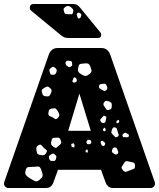

<svg xmlns="http://www.w3.org/2000/svg" viewBox="-20 -940 795 960"><path d="M22 0Q13 0 6.5 -6.5Q0 -13 0 -22Q0 -26 1 -29L224 -667Q227 -678 238 -689Q249 -700 269 -700H486Q506 -700 517 -689Q528 -678 531 -667L754 -29Q755 -26 755 -22Q755 -13 748.5 -6.5Q742 0 733 0H548Q529 0 520.5 -8.5Q512 -17 509 -25L485 -91H270L246 -25Q243 -17 235 -8.5Q227 0 207 0ZM325 -636Q319 -637 315.5 -636.5Q312 -636 309 -631Q305 -620 313 -612Q319 -607 323 -605Q327 -603 334 -607Q341 -610 341 -614.5Q341 -619 340 -627Q339 -633 335.5 -634Q332 -635 325 -636ZM431 -609Q426 -620 420 -622Q414 -624 403 -623Q390 -622 382.5 -620.5Q375 -619 372 -606Q368 -591 371 -583.5Q374 -576 387 -568Q400 -560 408.5 -560.5Q417 -561 429 -571Q439 -580 437.5 -588Q436 -596 431 -609ZM254 -602Q248 -607 243.5 -605.5Q239 -604 233 -599Q224 -593 228 -582Q230 -574 232 -570Q234 -566 242 -566Q251 -566 255 -568.5Q259 -571 262 -579Q265 -588 263 -592.5Q261 -597 254 -602ZM353 -553Q348 -553 347.5 -550Q347 -547 345 -542Q343 -538 342 -535.5Q341 -533 344 -530Q350 -524 358 -529Q366 -533 364 -541Q361 -552 353 -553ZM513 -512Q510 -519 506.5 -520.5Q503 -522 495 -521Q487 -520 482 -519Q477 -518 475 -510Q474 -501 478 -498Q482 -495 489 -491Q496 -487 500.5 -485.5Q505 -484 511 -489Q517 -495 517 -499.5Q517 -504 513 -512ZM229 -501Q222 -507 217 -507Q212 -507 204 -502Q195 -497 191 -492.5Q187 -488 190 -478Q192 -467 196.5 -463Q201 -459 213 -458Q223 -457 227 -461.5Q231 -466 235 -475Q239 -484 238 -489Q237 -494 229 -501ZM321 -286H434L377 -472ZM524 -433Q516 -436 511 -436Q506 -436 501 -429Q496 -422 497 -417.5Q498 -413 503 -406Q509 -397 512.5 -392.5Q516 -388 526 -391Q536 -394 537.5 -399.5Q539 -405 539 -416Q539 -424 535.5 -427Q532 -430 524 -433ZM268 -386Q262 -396 256 -398Q250 -400 239 -397Q228 -395 225.5 -390Q223 -385 222 -374Q221 -365 225 -362Q229 -359 237 -356Q248 -351 254 -346Q260 -341 269 -350Q278 -360 276.5 -367Q275 -374 268 -386ZM506 -360Q499 -363 496 -359Q493 -355 488 -350Q483 -345 481.5 -342.5Q480 -340 483 -334Q488 -324 498 -325Q505 -326 506.5 -329Q508 -332 509 -339Q510 -347 511.5 -351.5Q513 -356 506 -360ZM575 -341 565 -337 560 -329 569 -323 576 -330ZM568 -284Q565 -292 563.5 -297Q562 -302 554 -303Q545 -304 543 -299Q541 -294 538 -286Q534 -276 542 -269Q550 -262 554 -256.5Q558 -251 567 -256Q576 -262 573 -268Q570 -274 568 -284ZM504 -302 495 -295 496 -286 506 -283 509 -292ZM614 -273Q606 -279 601 -274Q596 -271 593.5 -268Q591 -265 593 -260Q595 -254 598.5 -254Q602 -254 608 -254Q615 -254 619 -254Q623 -254 624 -260Q626 -266 622.5 -268Q619 -270 614 -273ZM284 -237Q281 -246 278 -249Q275 -252 266 -252Q254 -251 247.5 -250.5Q241 -250 238 -239Q234 -226 236 -219Q238 -212 250 -204Q260 -198 265 -203.5Q270 -209 279 -216Q285 -221 286 -225.5Q287 -230 284 -237ZM432 -239Q423 -244 416 -238Q410 -232 414 -223Q416 -219 418.5 -219Q421 -219 426 -219Q435 -220 436 -226Q438 -236 432 -239ZM501 -230Q496 -233 493.5 -235.5Q491 -238 487 -235Q482 -231 483 -228Q484 -225 486 -219Q489 -210 496 -210Q501 -210 502.5 -212.5Q504 -215 506 -220Q507 -225 501 -230ZM353 -215 348 -224 336 -220 338 -206 351 -202ZM197 -203Q190 -210 186.5 -214.5Q183 -219 174 -215Q165 -210 163 -205Q161 -200 162 -189Q164 -178 166.5 -173Q169 -168 180 -165Q192 -163 199 -164.5Q206 -166 212 -177Q218 -187 211 -191Q204 -195 197 -203ZM568 -189Q565 -196 563 -199.5Q561 -203 554 -203Q546 -202 544 -198.5Q542 -195 540 -188Q539 -182 541 -179Q543 -176 548 -173Q554 -169 557.5 -167.5Q561 -166 567 -170Q572 -175 571.5 -179Q571 -183 568 -189ZM420 -185 415 -194 408 -187V-180L417 -176ZM255 -167Q248 -173 243.5 -171.5Q239 -170 231 -165Q225 -161 224.5 -157Q224 -153 226 -146Q228 -136 240 -135Q248 -135 252 -135.5Q256 -136 259 -143Q262 -152 262 -156.5Q262 -161 255 -167ZM626 -132Q616 -135 610.5 -134Q605 -133 600 -124Q593 -113 589 -106.5Q585 -100 594 -90Q602 -79 609.5 -81Q617 -83 629 -88Q642 -93 649 -96Q656 -99 655 -113Q654 -126 646 -127.5Q638 -129 626 -132ZM185 -94Q179 -108 170.5 -107.5Q162 -107 147 -106Q131 -105 121.5 -104.5Q112 -104 108 -88Q104 -72 110 -64.5Q116 -57 130 -48Q147 -38 156.5 -34Q166 -30 180 -43Q195 -55 193.5 -65.5Q192 -76 185 -94ZM323 -750Q307 -750 298 -755Q289 -760 281 -767L134 -888Q129 -893 129 -900Q129 -920 148 -920H344Q355 -920 362.5 -917Q370 -914 381 -901L481 -779Q486 -774 486 -766Q486 -750 470 -750ZM335 -904Q326 -910 320.5 -910.5Q315 -911 306 -905Q298 -899 298 -893.5Q298 -888 301 -879Q304 -871 308.5 -870Q313 -869 321 -869Q330 -869 336 -868.5Q342 -868 345 -877Q348 -887 345.5 -892Q343 -897 335 -904ZM383 -872Q378 -876 375 -877Q372 -878 367 -874Q362 -871 363.5 -868Q365 -865 366 -860Q368 -854 368.5 -851Q369 -848 375 -848Q380 -848 381.5 -850.5Q383 -853 385 -858Q389 -868 383 -872Z"/></svg>

Font: Rubik Moonrocks
Style: Regular
Weight: 400
Designer: Hubert and Fischer, NaN
Foundry: Hubert and Fischer, NaN
Version: Version 2.200